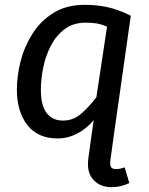

<svg xmlns="http://www.w3.org/2000/svg" viewBox="-20 -559 615 792"><path d="M441 213.1Q391.7 213.1 364.1 181.5Q336.5 149.9 344.6 93.6L357.5 -1H449.5L435.6 99.5Q432.6 120.4 437.6 129.4Q442.6 138.4 458.5 138.4Q471.5 138.4 479.4 135.9Q487.4 133.4 494.4 131.4L513.4 196.1Q497.3 204.1 478.7 208.6Q460.1 213.1 441 213.1ZM331 -539.1Q378.1 -539.1 422.8 -529.6Q467.5 -520 519.5 -494L449.5 -1H357.5L366.5 -63.7Q350.6 -43.8 327.6 -26.4Q304.7 -8.9 276.7 1.6Q248.7 12.1 217.7 12.1Q135.7 12.1 92.6 -43.5Q49.6 -99 49.6 -190.1Q49.6 -244.1 64.6 -304.7Q79.7 -365.2 113.2 -418.7Q146.7 -472.2 200.3 -505.7Q253.9 -539.1 331 -539.1ZM332.9 -465.5Q283.1 -465.5 247.7 -439.6Q212.4 -413.6 190.4 -371.7Q168.5 -329.8 158.6 -281.4Q148.6 -233 148.6 -189.1Q148.6 -123.3 172.5 -92.4Q196.4 -61.6 240.2 -61.6Q281.9 -61.6 314.3 -89.5Q346.7 -117.3 377.6 -158.2L421.5 -448.6Q399.6 -458.6 380.2 -462.1Q360.8 -465.5 332.9 -465.5Z"/></svg>

Font: Fira Sans Variable
Style: Italic
Weight: 397
Italic angle: -8°
Designer: Carrois Corporate & Edenspiekermann AG
Foundry: Carrois Corporate GbR & Edenspiekermann AG
Version: Version 4.202